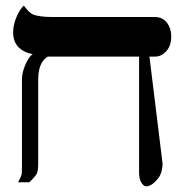

<svg xmlns="http://www.w3.org/2000/svg" viewBox="-20 -637 675 670"><path d="M465.3 -439.5H147Q113.3 -420.4 113.3 -358.4V-66.9Q113.3 -41 108.4 -31.2Q102.5 -20 82.5 -1H43Q55.2 -22.5 55.9 -32Q56.6 -41.5 56.6 -51.3V-357.4Q56.6 -393.6 79.1 -431.6Q85.9 -442.9 94.2 -447.8Q25.9 -462.4 25.9 -523.9Q25.9 -561 49.3 -600.6Q56.2 -611.8 63.5 -617.2Q80.6 -593.3 94.2 -586.9Q116.2 -577.6 165.5 -577.6H521Q547.4 -577.6 563.5 -556.6Q577.6 -537.1 577.6 -509.8Q577.6 -465.3 544.9 -445.8Q534.7 -439.5 521 -439.5H501.5L547.4 -65.4Q546.4 -34.2 533.2 -16.6Q510.7 13.2 490.2 13.2Q481 13.2 473.1 0Q465.3 -13.2 465.3 -35.2Z"/></svg>

Font: Cardo-Italic
Style: Italic
Weight: 400
Italic angle: -12°
Designer: David J. Perry
Foundry: David J. Perry
Version: Version 0.991